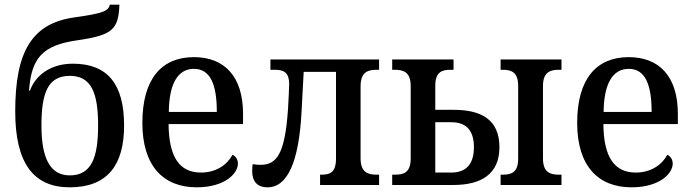

<svg xmlns="http://www.w3.org/2000/svg" viewBox="-20 -790 2950 820"><path d="M278 10C438 10 510 -84 510 -254C510 -429 441 -518 291 -518C196 -518 131 -468 108 -403H104C114 -542 161 -597 311 -618C461 -640 486 -664 490 -770H449C443 -743 421 -733 300 -716C116 -691 45 -570 45 -314C45 -93 123 10 278 10ZM278 -41C193 -41 157 -116 157 -254C157 -394 185 -466 278 -466C370 -466 399 -394 399 -254C399 -116 370 -41 278 -41Z M820 10C940 10 996 -49 996 -91C996 -110 986 -123 973 -129C950 -86 903 -53 838 -53C747 -53 701 -119 700 -260H1018V-304C1018 -463 939 -546 808 -546C671 -546 588 -454 588 -265C588 -83 676 10 820 10ZM906 -312H701C702 -431 739 -496 808 -496C878 -496 906 -430 906 -312Z M1123 10C1207 10 1257 -97 1268 -315L1277 -483H1415V-113C1415 -53 1389 -44 1354 -44H1347V0H1599V-44H1588C1551 -44 1520 -54 1520 -114V-422C1520 -482 1551 -492 1588 -492H1599V-536H1135V-492H1155C1197 -492 1215 -475 1215 -431C1215 -409 1212 -364 1210 -324C1197 -132 1162 -86 1092 -86C1082 -86 1071 -87 1059 -89C1058 -79 1057 -69 1057 -60C1057 -18 1076 10 1123 10Z M2118 0H2378V-44H2367C2331 -44 2299 -53 2299 -113V-423C2299 -483 2331 -492 2367 -492H2378V-536H2118V-492H2127C2164 -492 2193 -482 2193 -423V-113C2193 -53 2164 -44 2127 -44H2118ZM1655 0H1917C2034 0 2113 -46 2113 -161C2113 -282 2032 -321 1917 -321H1839V-424C1839 -483 1868 -492 1904 -492H1917V-536H1655V-492H1667C1703 -492 1734 -482 1734 -423V-113C1734 -52 1703 -44 1667 -44H1655ZM1839 -53V-268H1907C1969 -268 2004 -236 2004 -161C2004 -87 1969 -53 1907 -53Z M2677 10C2797 10 2853 -49 2853 -91C2853 -110 2843 -123 2830 -129C2807 -86 2760 -53 2695 -53C2604 -53 2558 -119 2557 -260H2875V-304C2875 -463 2796 -546 2665 -546C2528 -546 2445 -454 2445 -265C2445 -83 2533 10 2677 10ZM2763 -312H2558C2559 -431 2596 -496 2665 -496C2735 -496 2763 -430 2763 -312Z"/></svg>

Font: Noto Serif SemiCondensed Medium
Style: Regular
Weight: 500
Width: 4
Designer: Monotype Design Team
Foundry: Monotype Imaging Inc.
Version: Version 2.014